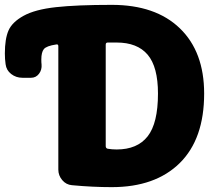

<svg xmlns="http://www.w3.org/2000/svg" viewBox="-167 -760 888 790"><path d="M313 -145Q398 -145 440.5 -199Q483 -253 483 -375Q483 -485 440.5 -535Q398 -585 313 -585H276Q268 -585 268 -576V-159Q268 -150 276 -148Q294 -145 313 -145ZM293 -740Q473 -740 573 -643.5Q673 -547 673 -375Q673 -188 572.5 -89Q472 10 293 10Q214 10 129 2Q105 0 89 -19Q73 -38 73 -62V-570Q73 -579 64 -577Q24 -571 13.5 -558Q3 -545 3 -515Q3 -502 4 -495Q6 -473 -6.5 -456.5Q-19 -440 -39 -440H-75Q-101 -440 -121 -455.5Q-141 -471 -144 -496Q-147 -517 -147 -540Q-147 -600 -132 -634.5Q-117 -669 -70 -695Q-23 -721 63 -730.5Q149 -740 293 -740Z"/></svg>

Font: Rounded Mplus 1c Black
Style: Regular
Weight: 900
Version: Version 1.059.20150529